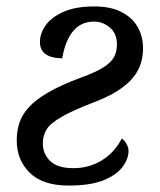

<svg xmlns="http://www.w3.org/2000/svg" viewBox="-20 -566 496 596"><path d="M193 10Q113 10 72.5 -29.5Q32 -69 32 -130Q32 -159 40 -184Q48 -209 69 -232.5Q90 -256 129.5 -279Q169 -302 231 -325Q278 -342 302 -357.5Q326 -373 334.5 -390Q343 -407 343 -428Q343 -462 321 -480.5Q299 -499 272 -499Q232 -499 207.5 -470Q183 -441 173 -385Q142 -385 123 -397Q104 -409 104 -436Q104 -462 121.5 -487Q139 -512 176.5 -529Q214 -546 273 -546Q324 -546 357.5 -528.5Q391 -511 407.5 -482Q424 -453 424 -416Q424 -378 408.5 -348.5Q393 -319 361 -295Q329 -271 278 -251Q207 -224 171.5 -203.5Q136 -183 124.5 -164Q113 -145 113 -120Q113 -89 135.5 -66.5Q158 -44 208 -44Q257 -44 296.5 -68.5Q336 -93 358 -136Q365 -132 372 -120.5Q379 -109 379 -98Q379 -73 360.5 -48Q342 -23 301.5 -6.5Q261 10 193 10Z"/></svg>

Font: Noto Serif
Style: Italic
Weight: 400
Italic angle: -12°
Designer: Monotype Design Team
Foundry: Monotype Imaging Inc.
Version: Version 2.013